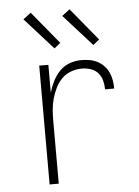

<svg xmlns="http://www.w3.org/2000/svg" viewBox="-54 -795 607 837"><g transform="rotate(-5 250.0 -376.5)"><path d="M129 0V-520H169V-398Q176 -423 188 -447Q200 -471 218 -490Q236 -509 261 -518.5Q286 -528 313 -528Q331 -528 349 -525Q367 -522 383 -514Q399 -506 412 -492.5Q425 -479 432.5 -462.5Q440 -446 443 -428Q446 -410 446 -392H406Q406 -411 401 -430.5Q396 -450 383 -464.5Q370 -479 351 -485Q332 -491 313 -491Q288 -491 265 -482.5Q242 -474 225 -457Q208 -440 197 -417.5Q186 -395 179.5 -371.5Q173 -348 171 -324Q169 -300 169 -276V0ZM372 -589 248 -727 282 -753 399 -611ZM202 -589 78 -727 112 -753 229 -611Z"/></g></svg>

Font: Iosevka Curly Extralight
Style: Regular
Weight: 200
Monospace: yes
Designer: Belleve Invis
Foundry: Belleve Invis
Version: Version 22.1.2; ttfautohint (v1.8.4)